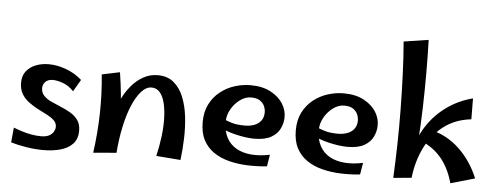

<svg xmlns="http://www.w3.org/2000/svg" viewBox="-52 -944 2851 1105"><g transform="rotate(5 1373.0 -391.5)"><path d="M229.2 21Q181.2 21 131.2 13Q81.2 5 40.5 -7L48.8 -93.2Q71.8 -84 97.2 -75.9Q122.8 -67.8 151.2 -62.5Q179.8 -57.2 209.2 -57.2Q238.2 -57.2 255.8 -66.8Q273.2 -76.2 281.1 -90.8Q289 -105.2 289 -118.2Q289 -140.2 273 -155.5Q257 -170.8 231.8 -183.8Q206.5 -196.8 178.2 -211.2Q150 -225.8 124.8 -244.4Q99.5 -263 83.5 -289.6Q67.5 -316.2 67.5 -355Q67.5 -395 88.4 -421.2Q109.2 -447.5 143.2 -460.8Q177.2 -474 217.8 -474Q267 -474 319.2 -454.5Q371.5 -435 410 -400L369.8 -331.2Q341.5 -361.2 308 -373.5Q274.5 -385.8 247.5 -385.8Q221.8 -385.8 206.4 -371Q191 -356.2 191 -334Q191 -307.5 208 -289.9Q225 -272.2 251.5 -260.1Q278 -248 307.8 -235.8Q337.5 -223.5 364 -208Q390.5 -192.5 407.5 -168.8Q424.5 -145 424.5 -108Q424.5 -59 397.4 -31Q370.2 -3 325.9 9Q281.5 21 229.2 21Z M1020.2 9 879.5 -2.2Q893.2 -59.5 900.1 -115.5Q907 -171.5 905.8 -221.2Q904.5 -271 895 -309.5Q885.5 -348 866.6 -370Q847.8 -392 818.5 -392Q787.8 -392 760.1 -361.6Q732.5 -331.2 709.6 -277.8Q686.8 -224.2 671.5 -153.1Q656.2 -82 649.8 -0.2L595.5 -129Q597.8 -169.8 610.5 -215.9Q623.2 -262 644.8 -306.4Q666.2 -350.8 696.2 -386.8Q726.2 -422.8 764.4 -444.2Q802.5 -465.8 847.8 -465.8Q904.2 -465.8 940.5 -435.5Q976.8 -405.2 997.1 -354.9Q1017.5 -304.5 1024.8 -242.5Q1032 -180.5 1029.9 -115.1Q1027.8 -49.8 1020.2 9ZM649.8 -0.2 516.2 11.2Q532.5 -105 534.8 -218.4Q537 -331.8 526 -442.2L629.5 -463.8Q639.8 -397.2 645.5 -339.2Q651.2 -281.2 653.2 -227.6Q655.2 -174 654.1 -118.2Q653 -62.5 649.8 -0.2Z M1519.2 2Q1462.8 8 1406.4 5.9Q1350 3.8 1299.9 -9Q1249.8 -21.8 1211.1 -48Q1172.5 -74.2 1150.5 -116.1Q1128.5 -158 1128.5 -219Q1128.5 -279 1150.9 -323Q1173.2 -367 1210.4 -396.5Q1247.5 -426 1293 -440.5Q1338.5 -455 1384.5 -455Q1454.5 -455 1501.9 -429.5Q1549.2 -404 1572.9 -366Q1596.5 -328 1595.5 -288Q1595.5 -255 1580.4 -223Q1565.2 -191 1529.8 -170.5Q1494.2 -150 1431.5 -150Q1409.5 -150 1380.4 -154Q1351.2 -158 1320.8 -165.5Q1290.2 -173 1263.1 -183.5Q1236 -194 1218.2 -207L1243.5 -251Q1263.2 -239 1294.8 -229.8Q1326.2 -220.5 1371.5 -220.5Q1401 -220.5 1425.4 -229.4Q1449.8 -238.2 1464.6 -257.4Q1479.5 -276.5 1479.5 -306.2Q1479.5 -323.8 1471.8 -341.8Q1464 -359.8 1445.6 -372.4Q1427.2 -385 1393.8 -385Q1361.2 -385 1330.4 -362.5Q1299.5 -340 1279.9 -305.2Q1260.2 -270.5 1260.2 -232Q1260.2 -178 1280.6 -140.4Q1301 -102.8 1337.8 -82.2Q1374.5 -61.8 1423.5 -57.8Q1472.5 -53.8 1530.5 -66Z M2057.2 2Q2000.8 8 1944.4 5.9Q1888 3.8 1837.9 -9Q1787.8 -21.8 1749.1 -48Q1710.5 -74.2 1688.5 -116.1Q1666.5 -158 1666.5 -219Q1666.5 -279 1688.9 -323Q1711.2 -367 1748.4 -396.5Q1785.5 -426 1831 -440.5Q1876.5 -455 1922.5 -455Q1992.5 -455 2039.9 -429.5Q2087.2 -404 2110.9 -366Q2134.5 -328 2133.5 -288Q2133.5 -255 2118.4 -223Q2103.2 -191 2067.8 -170.5Q2032.2 -150 1969.5 -150Q1947.5 -150 1918.4 -154Q1889.2 -158 1858.8 -165.5Q1828.2 -173 1801.1 -183.5Q1774 -194 1756.2 -207L1781.5 -251Q1801.2 -239 1832.8 -229.8Q1864.2 -220.5 1909.5 -220.5Q1939 -220.5 1963.4 -229.4Q1987.8 -238.2 2002.6 -257.4Q2017.5 -276.5 2017.5 -306.2Q2017.5 -323.8 2009.8 -341.8Q2002 -359.8 1983.6 -372.4Q1965.2 -385 1931.8 -385Q1899.2 -385 1868.4 -362.5Q1837.5 -340 1817.9 -305.2Q1798.2 -270.5 1798.2 -232Q1798.2 -178 1818.6 -140.4Q1839 -102.8 1875.8 -82.2Q1912.5 -61.8 1961.5 -57.8Q2010.5 -53.8 2068.5 -66Z M2579.2 7Q2565.5 -41.5 2546.4 -78Q2527.2 -114.5 2503.2 -141.6Q2479.2 -168.8 2450.1 -188.8Q2421 -208.8 2385.8 -224.8L2434 -290.5Q2532 -269.5 2604.9 -201Q2677.8 -132.5 2718.8 -33ZM2354.2 -4.8 2344 -154.5Q2359.8 -233.8 2403.4 -302.1Q2447 -370.5 2514.4 -419.8Q2581.8 -469 2666.5 -491L2667.5 -370.2Q2573 -359.5 2506.8 -307.8Q2440.5 -256 2402.6 -177.4Q2364.8 -98.8 2354.2 -4.8ZM2354.2 -4.8 2249.2 4.8Q2254 -90.2 2256.1 -191.1Q2258.2 -292 2256.9 -393.8Q2255.5 -495.5 2251.6 -593.9Q2247.8 -692.2 2240.2 -782.2L2383 -804Q2389 -616 2383.5 -414.4Q2378 -212.8 2354.2 -4.8Z"/></g></svg>

Font: Marhey Light
Style: Regular
Weight: 300
Designer: Nur Syamsi & Bustanul Arifin
Foundry: Namelatype
Version: Version 1.000